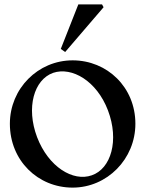

<svg xmlns="http://www.w3.org/2000/svg" viewBox="-20 -840 662 875"><path d="M311 15C468 15 597 -115 597 -276C597 -443 468 -565 311 -565C153 -565 25 -436 25 -276C25 -108 153 15 311 15ZM398 -41C313 -11 201 -79 149 -215C98 -350 135 -477 222 -508C308 -537 421 -471 472 -337C524 -200 486 -71 398 -41ZM257 -617 277 -603 452 -807 445 -820H337Z"/></svg>

Font: Basteleur Moonlight
Style: Regular
Weight: 300
Designer: Keussel
Foundry: Keussel Studio
Version: Version 1.300;Glyphs 3.2 (3192)